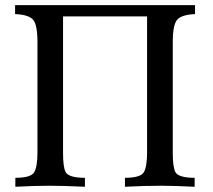

<svg xmlns="http://www.w3.org/2000/svg" viewBox="-20 -713 815 733"><path d="M723.1 0Q642.6 -3.9 595.7 -3.9Q531.2 -3.9 457 0V-34.2Q516.1 -34.2 528.8 -55.2Q541.5 -76.2 541.5 -130.9V-650.4H220.7V-127.9Q220.7 -76.7 230 -57.1Q241.2 -34.2 304.2 -34.2V0Q223.6 -3.9 167.5 -3.9Q112.8 -3.9 38.6 0V-34.2Q97.7 -34.2 110.4 -55.2Q123 -76.2 123 -130.9V-552.2Q123 -620.6 105.2 -638.9Q87.4 -657.2 37.6 -659.2V-693.4H724.6V-659.2Q675.3 -657.2 657.5 -638.9Q639.6 -620.6 639.6 -552.2V-127.9Q639.6 -76.7 648.9 -57.1Q660.2 -34.2 723.1 -34.2Z"/></svg>

Font: Almanac
Style: Regular
Weight: 400
Designer: Eden's Almanac
Version: Version 3.501;March 28, 2021;FontCreator 13.0.0.2683 64-bit